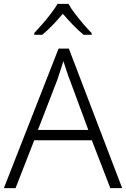

<svg xmlns="http://www.w3.org/2000/svg" viewBox="-20 -967 648 987"><path d="M547 0 452 -246H156L60 0H0L281 -717H334L608 0ZM339 -556Q333 -570 323 -600Q313 -630 306 -653Q298 -626 289 -600Q280 -574 274 -555L175 -299H434ZM332 -947Q344 -925 365 -897.5Q386 -870 409 -843Q432 -816 451 -797V-788H410Q383 -810 355 -839Q327 -868 303 -896Q279 -868 251.5 -839Q224 -810 197 -788H156V-797Q175 -817 198 -843.5Q221 -870 242 -897.5Q263 -925 276 -947Z"/></svg>

Font: Noto Sans Tamil Light
Style: Regular
Weight: 300
Designer: Jelle Bosma - Monotype Design Team
Foundry: Monotype Imaging Inc.
Version: Version 2.004; ttfautohint (v1.8.4.7-5d5b)